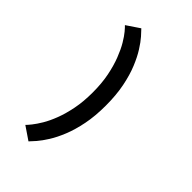

<svg xmlns="http://www.w3.org/2000/svg" viewBox="-301 -919 1253 1253"><g transform="rotate(45 325.0 -293.0)"><path d="M223.5 228 133 166.5Q143 157 162 133.2Q181 109.5 203.8 71.5Q226.5 33.5 247 -20Q267.5 -73.5 281 -141.8Q294.5 -210 294.5 -294Q294.5 -378.5 280.8 -447Q267 -515.5 246.2 -569Q225.5 -622.5 202.8 -660.8Q180 -699 160.8 -722Q141.5 -745 132 -753.5L222.5 -814.5Q235.5 -801.5 259 -775Q282.5 -748.5 309.2 -706.2Q336 -664 360.2 -605Q384.5 -546 400 -468.5Q415.5 -391 415.5 -294Q415.5 -197 400 -119.8Q384.5 -42.5 360.5 16.8Q336.5 76 309.8 118.5Q283 161 259.8 188Q236.5 215 223.5 228Z"/></g></svg>

Font: Trispace Thin Medium
Style: Regular
Weight: 500
Version: Version 1.210